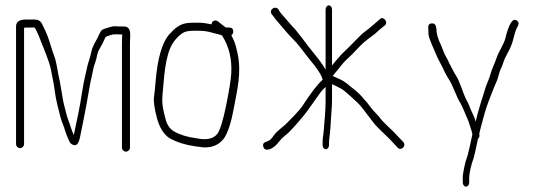

<svg xmlns="http://www.w3.org/2000/svg" viewBox="-20 -550 2008 718"><path d="M55 4C62.9 4 70 -3.1 70 -11V-446C72.7 -446.7 75 -447 77 -447H109C109.7 -447 112.3 -442.6 116.8 -433.9C121.3 -425.2 126.5 -412.9 132.3 -397.2C141.9 -371.2 164.9 -321.1 171 -286.9C176.2 -257.1 181 -241.3 185 -208.2C189.1 -174.1 199.3 -140.1 206 -112.5C210.1 -95.7 218.3 -80.3 223 -62.9C225.5 -53.5 230.9 -39.7 239.2 -21.5C242.4 -14.5 247.5 -10 254.4 -8C266.1 -3.3 274.4 -13 279.2 -37C279.2 -37.8 282.1 -52.1 288 -80C293.1 -104.3 298.8 -136 303.6 -160.5C307.1 -178.2 318.6 -249.3 323.2 -265C327.5 -288.5 331.7 -305.3 335.8 -315.4C342.9 -333.3 342 -349.7 350.5 -363.9C358.6 -377.4 367 -393.5 372.8 -408C375.6 -415 384.8 -415.3 393.1 -418.6C405.6 -423.6 420.9 -421 437 -421C436.3 -410.3 436 -400.3 436 -391V2C436 9.9 443.1 17 451 17C458.9 17 466 9.9 466 2V-391C466 -399.7 466.3 -409.3 467 -420C467 -440.7 459.3 -451 444 -451H428C423.2 -451 417.5 -451.2 411 -451.7C397.7 -452.7 379.4 -444.5 368.4 -441.5C356.5 -438.3 352 -423.3 346.8 -412.5C338.9 -396 325.2 -376.7 321.3 -355.4C317.7 -336 309.1 -314.3 306.2 -300.3C299.2 -266.8 294.1 -252.1 287.2 -207C277.4 -142.8 270.8 -115.8 256 -45C246.3 -65.3 244.9 -76.7 236.4 -98C230.2 -113.5 222.4 -146.7 218.2 -163.2C214.8 -177 206.4 -233.4 203.2 -248L198.4 -270C196.8 -277.3 195.5 -285 194.4 -293L190 -315C185.7 -336.7 180.9 -343.2 172.9 -369.2C159.4 -412.7 158.9 -417.1 137 -461C131.7 -471.7 122.3 -477 109 -477H77C52.3 -477 40 -468.3 40 -451V-11C40 -3.1 47.1 4 55 4Z M811.2 -416C836.7 -375.2 847.9 -328.4 844.8 -275.6C843.5 -252 837.1 -212.3 825.8 -156.4C814.4 -100.5 803.5 -65 793.2 -50C778.3 -30.6 751.9 -24.9 714.2 -33C680.1 -37.5 652.1 -46.2 630.2 -59C613.8 -68.8 603.1 -85.5 598.2 -109C581.4 -167.9 587.1 -181.9 591.2 -235C594.8 -281.5 600.1 -317.2 607.2 -342C616 -378.8 634.3 -406.8 662.3 -426C671.1 -432 684.7 -435 703.2 -435H724.2C741.2 -435 757.9 -432.5 774.4 -427.5C787.4 -423.6 811.2 -419.3 811.2 -416ZM703.2 -465C663.1 -465 645.3 -456.2 617.2 -426C587.2 -396 568.5 -333.3 561.2 -238C559.9 -220.7 558.1 -203.8 555.9 -187.5C553.7 -171.2 557.3 -145.1 566.7 -109.1C576.2 -73.2 592 -47.8 614.2 -33C643.1 -17.6 674.7 -7.6 709.2 -3L739.2 1C772.9 3 798.9 -8 817.2 -32C832.4 -53.7 845 -92.9 855.2 -149.5C866.6 -213 884 -277.1 868.4 -350.2C860.2 -389.2 855.7 -397 845.2 -418C849.9 -421.3 852.2 -426 852.2 -432C852.2 -442 847.2 -447 837.2 -447H825.2C822.5 -448.3 816.2 -453 806.2 -461L795.2 -470C785.6 -477.2 771.2 -472.1 771.2 -459C751.2 -463 736.7 -465 727.7 -465Z M1210.4 -7V-17C1210.4 -23 1211.2 -31.7 1212.9 -43.1C1214.5 -54.5 1216.4 -79.1 1218.4 -117C1219.5 -136.9 1221.6 -152.1 1221.6 -173V-235C1232.6 -231.1 1243.3 -224.4 1255.5 -218.6C1263.1 -215 1283.7 -197.4 1317.3 -165.7C1337.5 -146.7 1371.1 -95.1 1391 -75L1407.5 -58.5C1414.5 -51.5 1421.3 -45 1428 -39C1437.6 -30.3 1457.6 -7.4 1466 1C1479.4 17.1 1501.3 -4.4 1488 -19L1449 -60C1442.3 -66 1435.5 -72.5 1428.5 -79.5L1412 -96C1408 -100 1403.3 -105.7 1398 -113C1391.3 -120.3 1383.3 -129 1374 -139L1357.6 -160C1353.9 -165.3 1349.6 -170.3 1344.8 -175C1331.9 -191.1 1318.9 -204.3 1305.6 -214.6C1280.1 -234.3 1274 -243.3 1248.7 -254.8L1224 -266C1232.2 -276.2 1237.4 -281.8 1245.2 -291.5L1256.4 -305.5C1268.3 -320.4 1270.5 -321.9 1287.6 -338C1307.9 -357.2 1319.9 -372.7 1340.7 -391.4C1360.8 -409.3 1376.1 -416.1 1397 -437L1419 -455C1433.5 -466.9 1413.9 -489.4 1402.5 -480C1383.9 -464.7 1367.4 -448.2 1346 -432.8C1325.4 -418 1296.6 -383.6 1269.4 -358.8C1257.6 -348 1244.2 -333.2 1229.2 -314.5L1221.6 -305V-515C1221.6 -522.9 1215.9 -530 1209.6 -530C1203.3 -530 1197.6 -522.9 1197.6 -515V-290C1186.9 -307.9 1174.2 -325.7 1159.5 -343.4C1144.8 -361.2 1126.9 -384.4 1105.6 -413L1084 -440C1075.4 -448.7 1067.6 -457.3 1060.6 -466C1048.6 -480.8 1037.3 -491.4 1027.1 -505L1021.1 -515C1009.1 -530.9 984 -513 996.1 -497L1003.1 -488C1007.7 -481.3 1012.9 -474.8 1018.6 -468.5C1032.7 -452.7 1046.1 -435.1 1062.1 -418L1088 -391C1104.1 -372.4 1118.3 -352.1 1134.4 -332C1165.7 -295.3 1183.1 -268.6 1186.4 -252L1185.6 -251C1167.3 -234.7 1142.6 -202.5 1111.4 -154.5C1099.7 -136.5 1068.1 -105 1051.8 -88.7C1036.5 -73.4 1016.2 -60.9 1004.6 -44.5C994.2 -30 991.8 -25.5 973.5 -19.1C964.7 -16 961.8 -9.7 965 -0.3C968.1 9.1 975.8 11.9 988.2 8.2C1000.5 4.4 1013.3 -6.3 1026.6 -24C1035.7 -36.2 1050.9 -45.8 1061.1 -56C1080.2 -75.1 1115.9 -116.2 1132.8 -140L1148.8 -162.5C1155.2 -171.5 1162.5 -181.8 1170.6 -193.4C1183.4 -211.8 1186.7 -214.1 1197.6 -225V-171.5C1197.6 -135.5 1193.1 -95.6 1190.7 -62.7C1189.1 -40.7 1186.4 -36.6 1186.4 -17V-7C1186.4 0.9 1192.1 8 1198.4 8C1204.7 8 1210.4 0.9 1210.4 -7Z M1722.6 148C1728.9 148 1734.6 140.9 1734.6 133V112C1734.6 98.3 1744 59.6 1748.3 49.7C1753.7 37.2 1764.1 -15.9 1767.4 -31C1772.7 -35.7 1774.3 -41.7 1772.2 -49C1776.5 -70.5 1779.9 -79 1788.6 -113.1C1798.7 -152.8 1812.6 -184.9 1825.3 -217.6C1833.9 -239.8 1839.5 -246.7 1844.8 -269.3C1849.4 -289.1 1856.9 -297.7 1862.4 -316.6C1865 -325.7 1870.9 -338.5 1880.1 -355.1C1889.3 -371.7 1895.9 -388.7 1900.1 -406.3C1904.2 -423.8 1908.7 -437.4 1913.5 -447C1921.7 -459.3 1921 -468.3 1911.5 -474C1896.6 -482.9 1882.5 -459.8 1869.3 -404.7C1865.2 -387.6 1843.2 -352.8 1838 -336.1C1832.7 -319.6 1818.3 -289.5 1814.2 -272.8C1810.5 -257.8 1799.6 -234.9 1795.4 -221.5C1785.5 -189.1 1768.4 -137.9 1758.6 -95C1758.1 -96.3 1757.4 -98.8 1756.6 -102.5C1754.5 -112.2 1744.9 -129.4 1741 -139L1733.8 -157C1731.7 -162.3 1728.2 -169.4 1723.4 -178.1C1714.4 -194.5 1698.1 -247.5 1687 -264.5C1680.3 -274.8 1675.3 -283.7 1671.9 -291L1659.9 -314C1656.6 -322 1652.8 -329.7 1648.4 -337C1639.7 -351.7 1635.8 -365.6 1628.9 -382C1617.6 -404.7 1611.9 -425 1611.9 -443C1609.9 -455.5 1607.3 -463.6 1593.6 -462.5C1583.5 -461.6 1579.6 -454.1 1581.9 -440C1581.9 -436 1582.1 -429.9 1582.4 -421.8C1583 -406.8 1606.1 -358.7 1610.4 -347.5C1616.7 -331.6 1626.4 -315.2 1633.9 -300L1644.9 -277C1648.9 -269 1654.3 -259.8 1661 -249.4C1673.4 -230.4 1688.7 -183.5 1701.5 -165C1713.4 -143.4 1718.3 -126.8 1728.6 -104.5C1734.1 -92.7 1734.4 -86.4 1739 -75C1742.4 -66.5 1744.2 -57 1746.6 -48C1743.7 -35.2 1730.2 31.3 1725.4 41.1C1721.1 49.8 1710.6 97.5 1710.6 112V133C1710.6 140.9 1716.3 148 1722.6 148Z"/></svg>

Font: MewTooHand
Style: Condensed
Weight: 400
Designer: Mew Too, Robert Jablonski
Version: Version 0.77